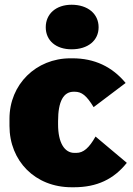

<svg xmlns="http://www.w3.org/2000/svg" viewBox="-20 -778 559 810"><path d="M282 -570C351 -570 396 -607 396 -663C396 -720 350 -758 282 -758C217 -758 173 -720 173 -663C173 -607 216 -570 282 -570ZM282 12H292C389 12 460 -22 515 -91L383 -202C356 -154 332 -133 302 -133H294C252 -133 225 -176 225 -253V-267C225 -351 248 -391 291 -391H295C325 -391 345 -375 375 -326L510 -428C453 -497 378 -532 286 -532H277C132 -532 20 -422 20 -277V-247C20 -99 128 12 282 12Z"/></svg>

Font: Fixel Text Black
Style: Regular
Weight: 900
Width: 4
Designer: AlfaBravo + MacPaw
Foundry: Kyrylo Tkachov, Marchela Mozhyna, Serhii Makarenko, Maria Weinstein, Zakhar Kryvoshyya
Version: Version 1.211